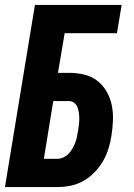

<svg xmlns="http://www.w3.org/2000/svg" viewBox="-20 -755 540 775"><path d="M0 0 121 -735H471L452 -621H241L214 -461H259Q290 -461 319.5 -454Q349 -447 372 -429.5Q395 -412 410 -386Q425 -360 431 -331Q437 -302 436 -271Q435 -240 430 -208Q426 -182 418 -155.5Q410 -129 396 -105Q382 -81 362 -60Q342 -39 317 -25Q292 -11 265.5 -5.5Q239 0 212 0ZM212 -114Q224 -114 236 -119.5Q248 -125 257 -134.5Q266 -144 272.5 -155.5Q279 -167 283.5 -178.5Q288 -190 290.5 -202.5Q293 -215 295 -227Q297 -239 298.5 -251Q300 -263 300 -275Q300 -287 298.5 -299Q297 -311 293 -321.5Q289 -332 280 -339.5Q271 -347 259 -347H195L157 -114Z"/></svg>

Font: Iosevka SS04 Heavy
Style: Italic
Weight: 900
Italic angle: -9°
Monospace: yes
Designer: Belleve Invis
Foundry: Belleve Invis
Version: Version 19.0.0; ttfautohint (v1.8.4)